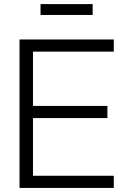

<svg xmlns="http://www.w3.org/2000/svg" viewBox="-20 -921 613 941"><path d="M75.7 0H537.6V-59.6H141.6V-342.3H506.3V-401.9H141.6V-668H537.6V-727.5H75.7ZM434.1 -900.9H178.7V-847.7H434.1Z"/></svg>

Font: Raveo Display Display Light
Style: Regular
Weight: 300
Designer: Jakub Foglar, Rasmus Andersson (Inter)
Foundry: Jakubfoglar.com
Version: Version 1.100;Glyphs 3.2.3 (3260)